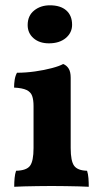

<svg xmlns="http://www.w3.org/2000/svg" viewBox="-20 -712 393 735"><path d="M34.4 3Q34.4 -14.8 35.9 -30.5Q37.4 -46.2 41.5 -58.3Q81.5 -59.3 94.9 -77.3Q108.4 -95.3 108.4 -145.3V-306.2Q108.4 -329.7 103.1 -344.7Q97.8 -359.6 81.8 -367.4Q65.8 -375.1 33.9 -376.7Q33.9 -391.9 36.2 -406.6Q38.4 -421.3 45 -433.5Q78.3 -433.5 113.9 -438.5Q149.5 -443.5 178.6 -451.3Q207.7 -459 221.8 -467Q235 -461.9 242.8 -449.5Q250.6 -437.1 250.6 -414.5V-145.3Q250.6 -95.3 263.9 -77.3Q277.1 -59.3 313.3 -58.3Q317.3 -46.2 318.6 -29.8Q319.8 -13.4 319.8 3Q305.4 2 282.3 1.5Q259.1 1 232 0.5Q204.9 0 177.6 0Q150.8 0 122.9 0.5Q95.1 1 72 1.5Q48.8 2 34.4 3ZM167.3 -546.1Q130.8 -546.1 108.4 -565.7Q85.9 -585.3 85.9 -616.1Q85.9 -651.9 110.7 -671.8Q135.4 -691.7 171 -691.7Q211.6 -691.7 233.8 -672.1Q256 -652.5 256 -617.1Q256 -586.8 231.8 -566.4Q207.5 -546.1 167.3 -546.1Z"/></svg>

Font: Vollkorn
Style: Regular
Weight: 400
Designer: Friedrich Althausen
Foundry: Friedrich Althausen
Version: Version 5.001